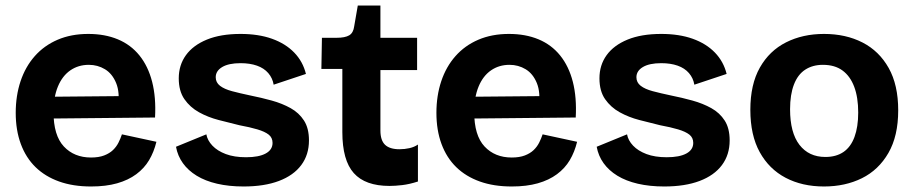

<svg xmlns="http://www.w3.org/2000/svg" viewBox="-20 -662 3312 696"><path d="M310 14Q245 14 194.5 -4Q144 -22 109 -56Q74 -90 55.5 -140Q37 -190 37 -253Q37 -315 54.5 -367.5Q72 -420 106 -458.5Q140 -497 189 -518Q238 -539 300 -539Q360 -539 407 -519.5Q454 -500 485.5 -461Q517 -422 531.5 -365.5Q546 -309 542 -236L130 -232V-311L459 -314L408 -274Q415 -327 401 -361Q387 -395 360.5 -411Q334 -427 302 -427Q264 -427 235 -407Q206 -387 190 -348.5Q174 -310 174 -256Q174 -171 211.5 -131Q249 -91 310 -91Q338 -91 357.5 -98.5Q377 -106 389.5 -118Q402 -130 409.5 -145Q417 -160 422 -175L547 -148Q538 -111 520.5 -81.5Q503 -52 474 -30.5Q445 -9 404.5 2.5Q364 14 310 14Z M863 14Q810 14 767 4Q724 -6 693 -25Q662 -44 643 -70.5Q624 -97 618 -130L728 -175Q732 -153 750 -134Q768 -115 798.5 -103.5Q829 -92 872 -92Q918 -92 943 -105.5Q968 -119 968 -144Q968 -163 954 -174Q940 -185 913 -193Q886 -201 848 -208Q811 -217 772.5 -227Q734 -237 701.5 -255Q669 -273 648.5 -302.5Q628 -332 628 -378Q628 -426 654 -462Q680 -498 730 -518.5Q780 -539 852 -539Q917 -539 966 -521.5Q1015 -504 1046.5 -471.5Q1078 -439 1089 -394L972 -355Q968 -379 952.5 -397Q937 -415 911.5 -424Q886 -433 852 -433Q809 -433 785.5 -419Q762 -405 762 -382Q762 -363 777.5 -351Q793 -339 821 -331.5Q849 -324 887 -316Q927 -308 965 -297.5Q1003 -287 1033.5 -270Q1064 -253 1082 -225Q1100 -197 1100 -153Q1100 -101 1072 -63.5Q1044 -26 991 -6Q938 14 863 14Z M1392 12Q1304 12 1262.5 -34.5Q1221 -81 1221 -183V-412H1145L1147 -525H1200Q1231 -525 1246 -534Q1261 -543 1264 -567L1277 -642H1359V-525H1492V-408H1359V-189Q1359 -153 1376 -137Q1393 -121 1428 -121Q1447 -121 1464.5 -125Q1482 -129 1495 -138V-4Q1464 6 1438 9Q1412 12 1392 12Z M1835 14Q1770 14 1719.5 -4Q1669 -22 1634 -56Q1599 -90 1580.5 -140Q1562 -190 1562 -253Q1562 -315 1579.5 -367.5Q1597 -420 1631 -458.5Q1665 -497 1714 -518Q1763 -539 1825 -539Q1885 -539 1932 -519.5Q1979 -500 2010.5 -461Q2042 -422 2056.5 -365.5Q2071 -309 2067 -236L1655 -232V-311L1984 -314L1933 -274Q1940 -327 1926 -361Q1912 -395 1885.5 -411Q1859 -427 1827 -427Q1789 -427 1760 -407Q1731 -387 1715 -348.5Q1699 -310 1699 -256Q1699 -171 1736.5 -131Q1774 -91 1835 -91Q1863 -91 1882.5 -98.5Q1902 -106 1914.5 -118Q1927 -130 1934.5 -145Q1942 -160 1947 -175L2072 -148Q2063 -111 2045.5 -81.5Q2028 -52 1999 -30.5Q1970 -9 1929.5 2.5Q1889 14 1835 14Z M2388 14Q2335 14 2292 4Q2249 -6 2218 -25Q2187 -44 2168 -70.5Q2149 -97 2143 -130L2253 -175Q2257 -153 2275 -134Q2293 -115 2323.5 -103.5Q2354 -92 2397 -92Q2443 -92 2468 -105.5Q2493 -119 2493 -144Q2493 -163 2479 -174Q2465 -185 2438 -193Q2411 -201 2373 -208Q2336 -217 2297.5 -227Q2259 -237 2226.5 -255Q2194 -273 2173.5 -302.5Q2153 -332 2153 -378Q2153 -426 2179 -462Q2205 -498 2255 -518.5Q2305 -539 2377 -539Q2442 -539 2491 -521.5Q2540 -504 2571.5 -471.5Q2603 -439 2614 -394L2497 -355Q2493 -379 2477.5 -397Q2462 -415 2436.5 -424Q2411 -433 2377 -433Q2334 -433 2310.5 -419Q2287 -405 2287 -382Q2287 -363 2302.5 -351Q2318 -339 2346 -331.5Q2374 -324 2412 -316Q2452 -308 2490 -297.5Q2528 -287 2558.5 -270Q2589 -253 2607 -225Q2625 -197 2625 -153Q2625 -101 2597 -63.5Q2569 -26 2516 -6Q2463 14 2388 14Z M2967 14Q2888 14 2828 -17.5Q2768 -49 2734 -110.5Q2700 -172 2700 -264Q2700 -356 2734.5 -417Q2769 -478 2829.5 -508.5Q2890 -539 2967 -539Q3046 -539 3106.5 -508Q3167 -477 3201.5 -415.5Q3236 -354 3236 -262Q3236 -169 3200.5 -107.5Q3165 -46 3104.5 -16Q3044 14 2967 14ZM2972 -93Q3011 -93 3037.5 -111Q3064 -129 3077.5 -165.5Q3091 -202 3091 -254Q3091 -309 3076.5 -347.5Q3062 -386 3034 -406.5Q3006 -427 2963 -427Q2926 -427 2899 -409.5Q2872 -392 2858 -355.5Q2844 -319 2844 -266Q2844 -181 2878 -137Q2912 -93 2972 -93Z"/></svg>

Font: Bricolage Grotesque 96pt ExtraBold
Style: Bold
Weight: 700
Version: Version 1.001;gftools[0.9.33.dev8+g029e19f]